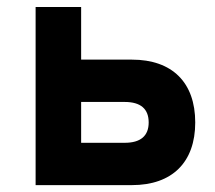

<svg xmlns="http://www.w3.org/2000/svg" viewBox="-20 -538 626 558"><path d="M83.5 0H363.3C480.5 0 547.4 -66.4 547.4 -182.1C547.4 -298.3 480.5 -364.7 363.3 -364.7H215.8V-517.6H83.5ZM215.8 -123V-241.7H342.3C388.7 -241.7 412.1 -221.7 412.1 -182.1C412.1 -143.1 388.7 -123 342.3 -123Z"/></svg>

Font: Cascadia Code
Style: Bold
Weight: 700
Monospace: yes
Designer: Aaron Bell
Foundry: Saja Typeworks
Version: Version 2404.023